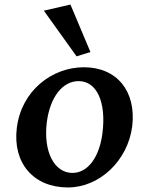

<svg xmlns="http://www.w3.org/2000/svg" viewBox="-20 -816 631 845"><path d="M279 9C418 9 543 -109 562 -261C580 -414 495 -520 349 -520C209 -520 74 -417 54 -253C35 -99 127 9 279 9ZM173 -769 317 -568 378 -587 290 -796ZM186 -278C200 -388 255 -459 326 -459C406 -459 448 -367 431 -231C418 -125 367 -55 299 -55C219 -55 170 -148 186 -278Z"/></svg>

Font: TPK Tissa Web SemiBold
Style: Italic
Weight: 600
Italic angle: -7°
Designer: Jacques Le Bailly, Suppakit Chalermlarp | Katatrad Co.,Ltd.
Foundry: Jacques Le Bailly, Cadson Demak Co.,Ltd.
Version: Version 5.000;Glyphs 3.1.2 (3151)